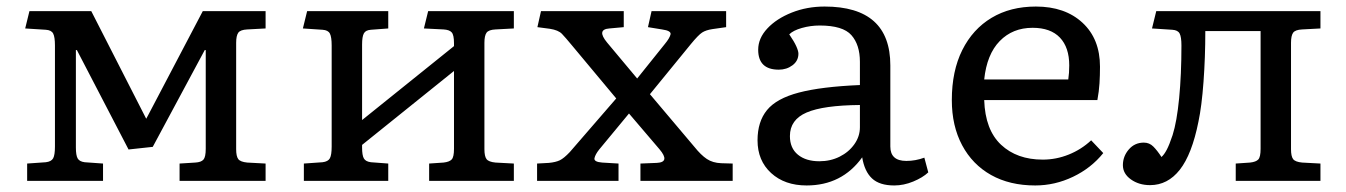

<svg xmlns="http://www.w3.org/2000/svg" viewBox="-20 -553 4114 587"><path d="M63 0V-53L120 -57Q137 -59 142.5 -69Q148 -79 148 -105V-414Q148 -440 142.5 -450.5Q137 -461 120 -462L57 -466L70 -519H259L427 -190L433 -201L600 -519H792V-466L736 -463Q715 -462 708.5 -453Q702 -444 702 -422V-97Q702 -75 708.5 -66.5Q715 -58 736 -56L792 -53V0H529V-53L577 -56Q595 -57 602 -65Q609 -73 609 -98V-400H606L447 -104L373 -96L215 -400H212V-102Q212 -78 217.5 -68.5Q223 -59 239 -57L295 -53V0Z M909 0V-53L966 -57Q983 -59 988.5 -69Q994 -79 994 -105V-414Q994 -440 988.5 -450.5Q983 -461 966 -462L906 -466L919 -519H1167V-466L1114 -462Q1098 -461 1092.5 -451Q1087 -441 1087 -417V-186L1368 -412V-421Q1368 -446 1361 -454Q1354 -462 1336 -463L1276 -466L1289 -519H1551V-466L1495 -463Q1474 -462 1467.5 -453Q1461 -444 1461 -422V-97Q1461 -75 1467.5 -66.5Q1474 -58 1495 -56L1551 -53V0H1292V-53L1336 -56Q1354 -58 1361 -65.5Q1368 -73 1368 -98V-336L1087 -110V-102Q1087 -78 1092.5 -68.5Q1098 -59 1114 -57L1167 -53V0Z M1622 0V-53L1658 -55Q1679 -57 1691.5 -63Q1704 -69 1722 -88L1864 -252L1728 -415Q1709 -438 1698 -449.5Q1687 -461 1661 -465L1623 -470L1634 -519H1887V-470L1843 -466Q1803 -463 1836 -423L1928 -313L2013 -419Q2027 -436 2030 -447.5Q2033 -459 2004 -463L1961 -470L1972 -519H2200V-470L2158 -464Q2138 -461 2126.5 -453.5Q2115 -446 2092 -418L1967 -265L2103 -104Q2123 -79 2141 -67Q2159 -55 2185 -54L2220 -53V0H1938V-53L1988 -55Q2030 -57 1996 -97L1903 -206L1812 -96Q1800 -81 1797.5 -69.5Q1795 -58 1821 -56L1871 -53V0Z M2446 14Q2379 14 2337.5 -24Q2296 -62 2296 -124Q2296 -181 2325 -216.5Q2354 -252 2422.5 -270Q2491 -288 2609 -293V-364Q2609 -416 2583 -445.5Q2557 -475 2486 -475Q2458 -475 2431.5 -467.5Q2405 -460 2393 -448Q2408 -426 2414.5 -411.5Q2421 -397 2421 -389Q2421 -367 2403 -353.5Q2385 -340 2361 -340Q2298 -340 2298 -401Q2298 -436 2326 -466Q2354 -496 2400.5 -514.5Q2447 -533 2501 -533Q2702 -533 2702 -353V-105Q2702 -61 2751 -61Q2779 -61 2806 -71L2818 -26Q2801 -10 2772 2Q2743 14 2714 14Q2669 14 2646 -7.5Q2623 -29 2616 -72Q2554 14 2446 14ZM2485 -60Q2519 -60 2547 -74Q2575 -88 2592 -112Q2609 -136 2609 -164V-232Q2497 -231 2446 -209Q2395 -187 2395 -137Q2395 -100 2419.5 -80Q2444 -60 2485 -60Z M3145 14Q3067 14 3010 -18Q2953 -50 2921.5 -109Q2890 -168 2890 -247Q2890 -336 2922 -400Q2954 -464 3011.5 -498.5Q3069 -533 3147 -533Q3236 -533 3289.5 -483.5Q3343 -434 3343 -349Q3343 -323 3341.5 -298.5Q3340 -274 3335 -247H2989Q2992 -156 3040.5 -110.5Q3089 -65 3168 -65Q3209 -65 3247.5 -80.5Q3286 -96 3316 -124L3353 -85Q3316 -39 3260.5 -12.5Q3205 14 3145 14ZM2989 -310H3246Q3249 -330 3249 -353Q3249 -408 3220.5 -438Q3192 -468 3137 -468Q3076 -468 3036.5 -427.5Q2997 -387 2989 -310Z M3496 13Q3462 13 3437.5 -4.5Q3413 -22 3413 -48Q3413 -75 3431 -96Q3449 -117 3477 -117Q3494 -117 3506 -105Q3518 -93 3531 -73Q3539 -80 3547 -95Q3555 -110 3565 -140Q3578 -181 3585 -253Q3592 -325 3592 -414Q3592 -440 3586.5 -450.5Q3581 -461 3564 -462L3502 -466L3515 -519H4017V-466L3961 -463Q3940 -462 3933.5 -453Q3927 -444 3927 -422V-97Q3927 -75 3933.5 -66.5Q3940 -58 3961 -56L4017 -53V0H3758V-53L3802 -56Q3820 -58 3827 -65.5Q3834 -73 3834 -98V-458H3665Q3665 -378 3659.5 -303Q3654 -228 3644 -181Q3624 -81 3587 -34Q3550 13 3496 13Z"/></svg>

Font: Literata 7pt
Style: Regular
Weight: 400
Designer: Latin by Veronika Burian and Jose Scaglione. Greek by Irene Vlachou. Cyrillic by Vera Evstafieva.
Foundry: TypeTogether
Version: Version 3.002